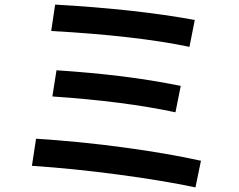

<svg xmlns="http://www.w3.org/2000/svg" viewBox="-20 -795 1040 836"><path d="M220 -775Q573 -755 828 -708L805 -591Q569 -640 203 -660ZM226 -489Q378 -479 508 -463Q638 -447 767 -421L744 -306Q520 -354 208 -375ZM137 -191Q327 -179 519 -153Q711 -127 855 -95L831 21Q689 -9 494 -35Q299 -61 119 -73Z"/></svg>

Font: IBM Plex Sans JP SemiBold
Style: Regular
Weight: 600
Designer: Mike Abbink; Paul van der Laan; Pieter van Rosmalen; Wujin Sim; Yejin Wi; Jinhee Kim; Boomi Park; Yona Kim; Kichan Ma
Foundry: Sandoll Inc.
Version: Version 1.001